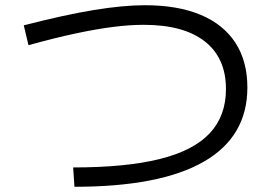

<svg xmlns="http://www.w3.org/2000/svg" viewBox="-20 -715 1040 735"><path d="M260 -74Q461 -74 590.5 -106Q720 -138 782.5 -204.5Q845 -271 845 -374Q845 -493 764 -556.5Q683 -620 530 -620Q477 -620 413.5 -612Q350 -604 270 -587Q190 -570 89 -542L71 -618Q226 -658 338.5 -676.5Q451 -695 535 -695Q660 -695 747.5 -658.5Q835 -622 881 -551.5Q927 -481 927 -380Q927 -192 760 -96Q593 0 265 0Z"/></svg>

Font: M PLUS 1 Thin
Style: Regular
Weight: 400
Version: Version 1.001